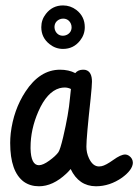

<svg xmlns="http://www.w3.org/2000/svg" viewBox="-20 -667 498 690"><path d="M128.4 -569.3Q128.4 -596.2 145 -617.2Q168.5 -647.5 206.5 -647.5Q232.9 -647.5 254.4 -631.3Q284.7 -607.9 284.7 -569.3Q284.7 -542.5 267.6 -521Q244.1 -491.2 206.5 -491.2Q179.7 -491.2 158.2 -508.3Q128.4 -531.7 128.4 -569.3ZM175.8 -569.3Q175.8 -562 179.2 -555.2Q188 -538.6 206.5 -538.6Q213.9 -538.6 220.7 -542Q237.3 -550.8 237.3 -569.3Q237.3 -576.7 233.9 -583.5Q225.1 -600.1 206.5 -600.1Q199.2 -600.1 192.4 -596.7Q175.8 -587.9 175.8 -569.3ZM16.6 -153.3Q16.6 -169.9 18.6 -188.5Q28.8 -272.5 71.3 -337.4Q123 -416.5 195.8 -416.5Q227.1 -416.5 250.5 -404.3Q260.3 -416 277.3 -416.5Q287.1 -416.5 289.6 -415Q310.5 -408.2 310.5 -373.5Q310.5 -359.4 305.7 -312.5Q290.5 -173.8 290.5 -140.1Q290.5 -117.7 299.8 -98.1Q313.5 -68.8 335.9 -68.8Q340.3 -68.8 345.2 -69.8Q359.9 -72.8 387.2 -92.3Q414.1 -111.8 430.2 -111.8Q436.5 -111.8 443.4 -107.4Q457.5 -97.7 457.5 -81.5Q456.1 -56.2 418.9 -28.8Q374.5 2.4 324.7 2.4Q263.2 2 233.9 -59.6Q227.1 -51.3 218.3 -43Q169.9 2.4 120.1 2.4Q88.9 2.4 65.9 -13.7Q16.6 -49.8 16.6 -153.3ZM231.4 -314Q231.4 -314 234.9 -347.2Q224.1 -352.5 212.4 -352.5Q203.6 -352.5 194.3 -350.1Q148.9 -337.4 117.7 -266.1Q89.8 -202.1 89.8 -137.7Q89.8 -135.3 89.8 -132.8Q91.3 -73.2 120.1 -73.2Q135.3 -73.7 157.2 -89.8Q179.7 -106 189.9 -120.1Q196.3 -129.4 207 -174.3Q226.6 -257.8 231.4 -314Z"/></svg>

Font: Vibur
Style: Medium
Weight: 400
Version: Version 1.004